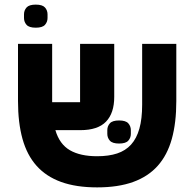

<svg xmlns="http://www.w3.org/2000/svg" viewBox="-20 -800 842 832"><path d="M401 12Q310 12 245 -11.5Q180 -35 138.5 -81.5Q97 -128 77.5 -198Q58 -268 58 -362V-610H206V-357H327V-610H475V-380Q475 -310 439.5 -273Q404 -236 328 -236H220Q238 -175 283 -149Q328 -123 401 -123Q451 -123 487.5 -135Q524 -147 548 -173.5Q572 -200 584 -242.5Q596 -285 596 -346V-610H744V-362Q744 -268 724.5 -198Q705 -128 663.5 -81.5Q622 -35 557 -11.5Q492 12 401 12ZM496 -178Q467 -178 456 -190.5Q445 -203 445 -220V-236Q445 -253 456 -265.5Q467 -278 496 -278Q525 -278 536 -265.5Q547 -253 547 -236V-220Q547 -203 536 -190.5Q525 -178 496 -178ZM135 -680Q106 -680 95 -692.5Q84 -705 84 -722V-738Q84 -755 95 -767.5Q106 -780 135 -780Q164 -780 175 -767.5Q186 -755 186 -738V-722Q186 -705 175 -692.5Q164 -680 135 -680Z"/></svg>

Font: IBM Plex Sans Hebrew
Style: Bold
Weight: 700
Designer: Mike Abbink, Paul van der Laan, Pieter van Rosmalen, Yanek Iontef
Foundry: Bold Monday
Version: Version 1.2